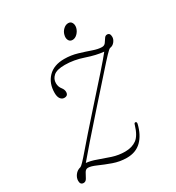

<svg xmlns="http://www.w3.org/2000/svg" viewBox="-146 -628 660 721"><g transform="rotate(-30 184.0 -267.5)"><path d="M49.5 -34Q39.5 -34 33.8 -23.8Q28 -13.5 22.5 -3Q17 7.5 7.5 7.5Q-7 7.5 -7 -9.5Q-7 -22.5 2 -34.5Q11 -46.5 26 -50Q33 -52 68.5 -93.8Q104 -135.5 179 -219.5Q232.5 -279 269.5 -321Q306.5 -363 320.5 -381Q288 -384 247 -398Q206 -412 167 -412Q132 -412 118 -399.5Q104 -387 104 -369Q104 -353 113.5 -341.5Q121 -332 121 -322Q121 -305.5 104.5 -305.5Q94.5 -305.5 88 -314.2Q81.5 -323 81.5 -340Q81.5 -381 106.2 -406.8Q131 -432.5 176 -432.5Q205.5 -432.5 233 -424.2Q260.5 -416 283.2 -408Q306 -400 322 -400Q332.5 -400 338.2 -407.8Q344 -415.5 348.8 -423.5Q353.5 -431.5 361.5 -431.5Q374.5 -431.5 374.5 -414Q374.5 -403.5 366.5 -393.5Q358.5 -383.5 346.5 -382Q342 -381 327 -365.2Q312 -349.5 279 -312.2Q246 -275 188 -210Q137 -153 104 -114.8Q71 -76.5 51.5 -53.5Q71 -52 95.2 -43Q119.5 -34 146.5 -25.2Q173.5 -16.5 201 -16.5Q231 -16.5 250.8 -30.8Q270.5 -45 282.5 -86Q284 -93.5 289.5 -93Q295 -92 293.5 -83.5Q283 -40.5 258.8 -16.8Q234.5 7 195.5 7Q165.5 7 136.8 -3.2Q108 -13.5 85 -23.8Q62 -34 49.5 -34ZM240 -478.5Q228.5 -478.5 223.8 -488Q219 -497.5 222.5 -510.5Q225.5 -523 235.2 -532.2Q245 -541.5 256.5 -541.5Q267.5 -541.5 272.2 -532.2Q277 -523 274 -510.5Q270.5 -497.5 260.8 -488Q251 -478.5 240 -478.5Z"/></g></svg>

Font: Fraunces 144pt S050 Thin
Style: Italic
Weight: 100
Italic angle: -16°
Version: Version 1.000; ttfautohint (v1.8.3)